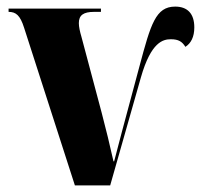

<svg xmlns="http://www.w3.org/2000/svg" viewBox="-20 -562 609 582"><path d="M53 -478 207 0H314L407 -327C438 -436 475 -443 498 -443C521 -443 532 -436 542 -420C559 -431 569 -450 569 -479C569 -521 548 -542 511 -542C452 -542 437 -489 403 -362C349 -161 341 -131 326 -73H324C312 -127 302 -167 288 -221L227 -450C222 -467 219 -481 219 -492C219 -516 233 -526 265 -526H286V-536H6V-526C28 -526 41 -516 53 -478Z"/></svg>

Font: Noto Serif Display ExtraCondensed Black
Style: Regular
Weight: 900
Width: 2
Designer: Monotype Design Team
Foundry: Monotype Imaging Inc.
Version: Version 2.009